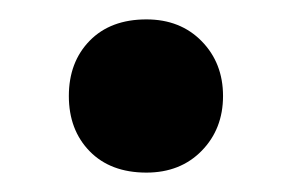

<svg xmlns="http://www.w3.org/2000/svg" viewBox="-20 -168 302 198"><path d="M51 -69Q51 -104 72.5 -126Q94 -148 131 -148Q166 -148 188 -125.5Q210 -103 210 -69Q210 -35 188 -12.5Q166 10 131 10Q94 10 72.5 -12Q51 -34 51 -69Z"/></svg>

Font: Taviraj SemiBold
Style: Regular
Weight: 600
Designer: Katatrad Team
Foundry: CadsonDemak
Version: Version 1.001